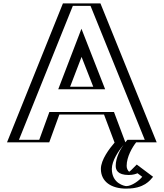

<svg xmlns="http://www.w3.org/2000/svg" viewBox="-20 -845 972 1140"><path d="M558 -330 464 -570 372 -330ZM552 -825 886 0H766C766 0 707 70 707 140C707 165 727 179 744 179C775 179 795 149 795 149L867 203C867 203 822 275 730 275C678 275 604 245 604 158C604 101 654 35 684 0L622 -165H308L248 0H46L378 -825ZM580 -315H350.2L463.8 -611.5ZM701.2 3 632.4 -180H297.5L237.5 -15H68.2L388.1 -810H541.9L863.7 -15H759C754.3 -9.4 692 57.2 692 140C692 174 719.5 194 744 194C769.5 194 788.3 178.4 797.3 169.5L845.9 205.9C829.1 225.5 791.1 260 730 260C682.2 260 619 233.6 619 158C619 105 670.2 39.1 701.2 3ZM580 -315 463.8 -611.5 350.2 -315ZM619 158C619 233.6 682.2 260 730 260C791.1 260 829.1 225.5 845.9 205.9L797.3 169.5C788.3 178.4 769.5 194 744 194C719.5 194 692 174 692 140C692 63 753.4 -8.3 754.5 -9.6L759 -15H863.7L541.9 -810H388.1L68.2 -15H237.5L297.5 -180H632.4L701.2 3C670.3 39.1 619 105.1 619 158ZM558 -330H372L464 -570ZM604 158C604 244.9 678.1 275 730 275C797.2 275 839 236.9 857.3 215.7L867.8 203.6L795.9 149.7L786.7 158.9C778.7 166.8 763.2 179 744 179C727 179 707 165 707 140C707 70.3 765.1 1.1 766 0H886L552 -825H378L46 0H248L308 -165H622L684 0C656.2 32.5 604 100.5 604 158ZM604.3 -315 463.6 -674.3 325.8 -315ZM713.2 15.2C695.2 41.6 667 90.3 667 140C667 162.2 676.9 194 744 194C771.2 194 789 187 796.4 183.6L824.5 204.6C809 224.9 763.6 260 730 260C720.5 260 644 245.4 644 158C644 109.4 683.7 51.3 713.2 15.2ZM724.3 -0.1 656.8 -180H273.1L213.1 -15H92.5L412.4 -810H517.6L839.5 -15H736.7L727.9 -4.5C727.7 -4.4 726.5 -2.8 724.3 -0.1ZM533.7 -330H396.3L464.3 -507.2ZM579 158C579 233.2 640 275 730 275C836.2 275 870.3 226.4 889 204.7L792 132L759.8 164.2C756.6 167.4 751.4 171.9 746.7 174.9C739 168 732 156.1 732 140C732 86 765.5 29.3 788.5 0H910.3L576.3 -825H353.7L21.7 0H272.4L332.4 -165H597.6L660.3 1.7C630.5 36.4 579 103 579 158Z"/></svg>

Font: Hussar Outliner
Style: Regular
Weight: 700
Foundry: Cannot Into Space Fonts
Version: Version 0.92